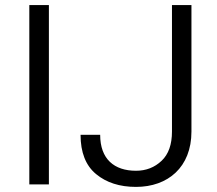

<svg xmlns="http://www.w3.org/2000/svg" viewBox="-20 -731 860 761"><path d="M96.2 -710.9V0H173.8V-710.9ZM661.6 -209.5C661.6 -158.2 647.9 -119.6 620.6 -93.8C592.8 -67.4 559.1 -54.2 519 -54.2C432.6 -54.2 377 -100.6 377 -196.8H299.3C299.3 -127 319.8 -74.7 360.8 -41C401.4 -7.3 454.1 9.8 519 9.8C645.5 9.8 738.8 -68.4 738.8 -209.5V-710.9H661.6Z"/></svg>

Font: Vazirmatn Light
Style: Regular
Weight: 300
Designer: Saber Rastikerdar
Foundry: Saber Rastikerdar
Version: Version 33.003